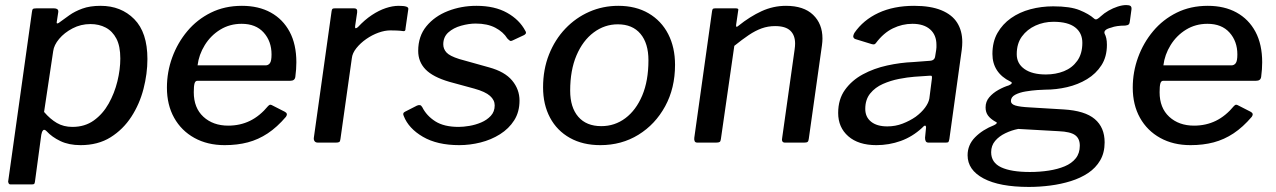

<svg xmlns="http://www.w3.org/2000/svg" viewBox="-20 -563 5036 758"><path d="M21 165Q16 165 13.5 159.5Q11 154 13 148L106 -515Q107 -525 110 -527.5Q113 -530 123 -530H194Q202 -530 206.5 -526.5Q211 -523 210 -515L204 -476Q203 -470 207 -470.5Q211 -471 218 -477Q233 -488 254 -503Q275 -518 305 -529Q335 -540 377 -540Q458 -540 510 -487.5Q562 -435 562 -330Q562 -272 546.5 -212Q531 -152 498.5 -102Q466 -52 416.5 -21Q367 10 298 10Q252 10 218.5 -6Q185 -22 164 -45Q155 -54 150 -48.5Q145 -43 143 -31L118 154Q117 161 115 163Q113 165 106 165H21ZM266 -62Q315 -62 350.5 -87.5Q386 -113 409 -154Q432 -195 443.5 -242Q455 -289 455 -332Q455 -381 439.5 -410.5Q424 -440 397.5 -454Q371 -468 337 -468Q299 -468 266.5 -451Q234 -434 213.5 -409.5Q193 -385 190 -361L154 -121Q178 -93 204.5 -77.5Q231 -62 266 -62Z M867 10Q799 10 747.5 -18.5Q696 -47 667.5 -98Q639 -149 639 -217Q639 -279 660 -336.5Q681 -394 719.5 -440Q758 -486 812.5 -513Q867 -540 935 -540Q1001 -540 1049 -513.5Q1097 -487 1123.5 -437.5Q1150 -388 1150 -317Q1150 -304 1149 -289.5Q1148 -275 1146 -260Q1145 -252 1140 -248Q1135 -244 1125 -244H759Q751 -244 748 -233.5Q745 -223 745 -199Q745 -137 783 -102Q821 -67 881 -67Q928 -67 967 -86Q1006 -105 1039 -145Q1044 -150 1048 -149.5Q1052 -149 1057 -146L1104 -122Q1118 -115 1109 -102Q1074 -61 1037 -36.5Q1000 -12 958.5 -1Q917 10 867 10ZM1029 -305Q1039 -305 1045.5 -313.5Q1052 -322 1052 -348Q1052 -400 1021 -434.5Q990 -469 934 -469Q887 -469 849.5 -446Q812 -423 788.5 -385Q765 -347 760 -305Z M1235 0Q1226 0 1222 -5.5Q1218 -11 1219 -19L1289 -518Q1290 -526 1292.5 -528Q1295 -530 1301 -530H1379Q1385 -530 1388 -526.5Q1391 -523 1390 -514L1382 -460Q1381 -452 1384 -451.5Q1387 -451 1393 -456Q1420 -485 1448 -503.5Q1476 -522 1503 -531Q1530 -540 1554 -540Q1574 -540 1583.5 -537Q1593 -534 1592 -527L1581 -451Q1581 -444 1579 -442Q1577 -440 1573 -440Q1560 -442 1546 -442.5Q1532 -443 1521 -443Q1499 -443 1474 -434Q1449 -425 1426 -409Q1403 -393 1387 -373Q1371 -353 1369 -333L1324 -14Q1323 -5 1319.5 -2.5Q1316 0 1306 0H1235Z M1793 10Q1706 10 1649.5 -23Q1593 -56 1574 -105Q1568 -117 1579 -122L1626 -146Q1633 -149 1638 -148Q1643 -147 1647 -140Q1664 -106 1698.5 -84Q1733 -62 1791 -62Q1809 -62 1833 -66Q1857 -70 1879.5 -79.5Q1902 -89 1917.5 -105.5Q1933 -122 1933 -147Q1933 -168 1914.5 -184.5Q1896 -201 1853 -213L1754 -240Q1689 -259 1660 -289Q1631 -319 1631 -362Q1631 -420 1663.5 -459.5Q1696 -499 1748.5 -519.5Q1801 -540 1861 -540Q1933 -540 1982 -512.5Q2031 -485 2054 -441Q2057 -437 2056.5 -433Q2056 -429 2050 -425L2003 -403Q1997 -400 1993.5 -402Q1990 -404 1983 -411Q1967 -437 1935.5 -453.5Q1904 -470 1858 -470Q1831 -470 1800.5 -461.5Q1770 -453 1750 -435Q1730 -417 1730 -388Q1730 -370 1742.5 -356Q1755 -342 1793 -330L1911 -297Q1973 -280 2002 -245Q2031 -210 2031 -166Q2031 -121 2010 -88Q1989 -55 1954 -33Q1919 -11 1877 -0.5Q1835 10 1793 10Z M2350 10Q2281 10 2230 -18.5Q2179 -47 2151.5 -98.5Q2124 -150 2124 -218Q2124 -289 2147.5 -348Q2171 -407 2212 -450Q2253 -493 2306.5 -516.5Q2360 -540 2421 -540Q2490 -540 2540.5 -510.5Q2591 -481 2618 -428.5Q2645 -376 2645 -307Q2645 -215 2606 -143.5Q2567 -72 2500.5 -31Q2434 10 2350 10ZM2354 -65Q2407 -65 2449 -96.5Q2491 -128 2515.5 -186Q2540 -244 2540 -325Q2540 -392 2508.5 -429.5Q2477 -467 2419 -467Q2367 -467 2324 -435Q2281 -403 2256 -344.5Q2231 -286 2231 -205Q2231 -139 2263 -102Q2295 -65 2354 -65Z M2733 0Q2725 0 2722.5 -5.5Q2720 -11 2721 -19L2791 -518Q2792 -526 2794.5 -528Q2797 -530 2803 -530H2886Q2891 -530 2893.5 -528Q2896 -526 2894 -519L2886 -464Q2885 -452 2895 -461Q2941 -498 2987 -519Q3033 -540 3083 -540Q3153 -540 3190 -504.5Q3227 -469 3227 -411Q3227 -405 3226.5 -398Q3226 -391 3225 -384L3173 -15Q3172 -6 3168.5 -3Q3165 0 3155 0H3079Q3071 0 3068.5 -5.5Q3066 -11 3068 -19L3117 -367Q3118 -374 3118.5 -380Q3119 -386 3119 -391Q3119 -424 3100 -442Q3081 -460 3040 -460Q3012 -460 2987 -451Q2962 -442 2936 -424.5Q2910 -407 2879 -382L2826 -14Q2825 -5 2821 -2.5Q2817 0 2807 0H2733Z M3620 -58Q3582 -23 3536 -6.5Q3490 10 3440 10Q3369 10 3329 -25Q3289 -60 3289 -117Q3289 -171 3316 -208.5Q3343 -246 3386.5 -269.5Q3430 -293 3482.5 -304.5Q3535 -316 3585 -318L3651 -323Q3670 -324 3672 -341L3676 -366Q3677 -371 3677 -376Q3677 -381 3677 -386Q3677 -425 3652 -447Q3627 -469 3582 -469Q3542 -469 3505 -451Q3468 -433 3438 -393Q3435 -389 3431.5 -388Q3428 -387 3421 -389L3356 -409Q3351 -411 3349 -416Q3347 -421 3353 -433Q3388 -484 3448 -512Q3508 -540 3589 -540Q3654 -540 3696.5 -522.5Q3739 -505 3759 -473Q3779 -441 3779 -397Q3779 -390 3778.5 -382.5Q3778 -375 3777 -367L3728 -14Q3726 -4 3724 -2Q3722 0 3713 0H3646Q3638 0 3635 -5Q3632 -10 3632 -19L3636 -60Q3635 -75 3620 -58ZM3659 -252Q3660 -260 3658.5 -262.5Q3657 -265 3649 -264L3590 -260Q3563 -258 3529.5 -251.5Q3496 -245 3465.5 -231.5Q3435 -218 3415.5 -194Q3396 -170 3396 -133Q3396 -101 3419 -82.5Q3442 -64 3483 -64Q3515 -64 3543.5 -75Q3572 -86 3595 -102Q3618 -119 3632 -138Q3646 -157 3649 -174Z M4042 175Q3926 175 3863 141.5Q3800 108 3800 50Q3800 9 3829.5 -21Q3859 -51 3905 -69Q3913 -73 3915 -76.5Q3917 -80 3909 -83Q3890 -94 3880.5 -107Q3871 -120 3871 -139Q3871 -162 3885.5 -179Q3900 -196 3921.5 -208Q3943 -220 3963 -226Q3972 -230 3974 -234Q3976 -238 3969 -241Q3934 -258 3916 -285.5Q3898 -313 3898 -350Q3898 -398 3918 -433Q3938 -468 3971.5 -491.5Q4005 -515 4048 -526.5Q4091 -538 4138 -538Q4205 -538 4242 -523Q4279 -508 4299 -490Q4305 -484 4312 -488Q4319 -492 4325 -498Q4339 -511 4356.5 -521Q4374 -531 4392.5 -537Q4411 -543 4426 -543Q4438 -543 4443 -539.5Q4448 -536 4447 -526L4441 -482Q4440 -470 4436 -466.5Q4432 -463 4422 -462Q4405 -462 4391 -460Q4377 -458 4367 -454Q4335 -446 4341 -430Q4345 -423 4347.5 -412Q4350 -401 4350 -386Q4350 -339 4328.5 -305.5Q4307 -272 4271.5 -250.5Q4236 -229 4193 -219Q4150 -209 4106 -209Q4097 -209 4075.5 -207.5Q4054 -206 4029.5 -202Q4005 -198 3988 -189Q3971 -180 3971 -164Q3971 -152 3988.5 -146.5Q4006 -141 4046 -139L4179 -131Q4263 -126 4302 -93Q4341 -60 4341 -1Q4341 40 4323.5 70Q4306 100 4276 120Q4246 140 4207.5 152Q4169 164 4126.5 169.5Q4084 175 4042 175ZM4046 116Q4085 116 4120.5 110.5Q4156 105 4183.5 93.5Q4211 82 4227 62Q4243 42 4243 12Q4243 -16 4224.5 -29.5Q4206 -43 4160 -45L4000 -54Q3974 -49 3949 -37Q3924 -25 3908.5 -6.5Q3893 12 3893 38Q3893 79 3932.5 97.5Q3972 116 4046 116ZM4109 -269Q4148 -269 4180.5 -282Q4213 -295 4233 -323Q4253 -351 4253 -394Q4253 -433 4224.5 -455Q4196 -477 4139 -477Q4101 -477 4068 -462Q4035 -447 4014.5 -419Q3994 -391 3994 -349Q3994 -312 4024.5 -290.5Q4055 -269 4109 -269Z M4680 10Q4612 10 4560.5 -18.5Q4509 -47 4480.5 -98Q4452 -149 4452 -217Q4452 -279 4473 -336.5Q4494 -394 4532.5 -440Q4571 -486 4625.5 -513Q4680 -540 4748 -540Q4814 -540 4862 -513.5Q4910 -487 4936.5 -437.5Q4963 -388 4963 -317Q4963 -304 4962 -289.5Q4961 -275 4959 -260Q4958 -252 4953 -248Q4948 -244 4938 -244H4572Q4564 -244 4561 -233.5Q4558 -223 4558 -199Q4558 -137 4596 -102Q4634 -67 4694 -67Q4741 -67 4780 -86Q4819 -105 4852 -145Q4857 -150 4861 -149.5Q4865 -149 4870 -146L4917 -122Q4931 -115 4922 -102Q4887 -61 4850 -36.5Q4813 -12 4771.5 -1Q4730 10 4680 10ZM4842 -305Q4852 -305 4858.5 -313.5Q4865 -322 4865 -348Q4865 -400 4834 -434.5Q4803 -469 4747 -469Q4700 -469 4662.5 -446Q4625 -423 4601.5 -385Q4578 -347 4573 -305Z"/></svg>

Font: Libre Franklin Medium
Style: Italic
Weight: 500
Italic angle: -8°
Designer: Pablo Impallari, Rodrigo Fuenzalida, Nhung Nguyen
Foundry: Impallari Type
Version: Version 3.000